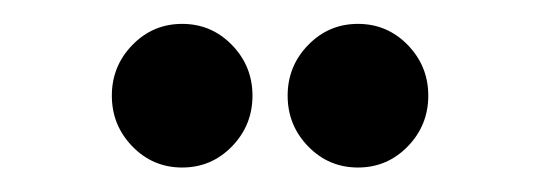

<svg xmlns="http://www.w3.org/2000/svg" viewBox="-20 -767 450 160"><path d="M236.8 -645Q219.7 -662.6 219.7 -687.3Q219.7 -711.9 236.8 -729.5Q253.9 -747.1 278.3 -747.1Q302.7 -747.1 319.8 -729.5Q336.9 -711.9 336.9 -687.3Q336.9 -662.6 319.8 -645Q302.7 -627.4 278.3 -627.4Q253.9 -627.4 236.8 -645ZM90.3 -645Q73.2 -662.6 73.2 -687.3Q73.2 -711.9 90.3 -729.5Q107.4 -747.1 131.8 -747.1Q156.2 -747.1 173.3 -729.5Q190.4 -711.9 190.4 -687.3Q190.4 -662.6 173.3 -645Q156.2 -627.4 131.8 -627.4Q107.4 -627.4 90.3 -645Z"/></svg>

Font: Nova Slim
Style: Book
Weight: 400
Version: Version 2.000